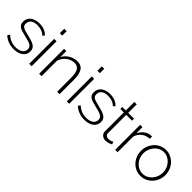

<svg xmlns="http://www.w3.org/2000/svg" viewBox="176 -1774 2828 2828"><g transform="rotate(45 1589.5 -360.0)"><path d="M243 10Q183 10 128 -10Q73 -30 32 -70L57 -104Q99 -66 144 -48Q189 -30 243 -30Q311 -30 352.5 -58.5Q394 -87 394 -138Q394 -162 383.5 -178.5Q373 -195 352 -206.5Q331 -218 300 -227Q269 -236 228 -246Q184 -256 151.5 -266Q119 -276 98 -290Q77 -304 66.5 -324Q56 -344 56 -375Q56 -414 71 -443Q86 -472 112.5 -491Q139 -510 173.5 -519.5Q208 -529 247 -529Q308 -529 355 -508.5Q402 -488 428 -456L400 -429Q374 -459 332.5 -474Q291 -489 244 -489Q215 -489 189.5 -483Q164 -477 145 -464Q126 -451 115 -430.5Q104 -410 104 -382Q104 -359 111.5 -345Q119 -331 135.5 -321Q152 -311 178 -303.5Q204 -296 240 -287Q289 -275 327 -264Q365 -253 390.5 -237Q416 -221 429.5 -199Q443 -177 443 -143Q443 -73 388.5 -31.5Q334 10 243 10Z M559 0V-520H609V0ZM559 -638V-730H609V-638Z M1191 0H1141V-290Q1141 -391 1112.5 -437Q1084 -483 1022 -483Q989 -483 956.5 -471Q924 -459 896 -437Q868 -415 847 -385.5Q826 -356 816 -322V0H766V-520H813V-396Q829 -426 852.5 -450.5Q876 -475 905.5 -492.5Q935 -510 968 -519.5Q1001 -529 1036 -529Q1121 -529 1156 -469.5Q1191 -410 1191 -299Z M1342 0V-520H1392V0ZM1342 -638V-730H1392V-638Z M1714 10Q1654 10 1599 -10Q1544 -30 1503 -70L1528 -104Q1570 -66 1615 -48Q1660 -30 1714 -30Q1782 -30 1823.5 -58.5Q1865 -87 1865 -138Q1865 -162 1854.5 -178.5Q1844 -195 1823 -206.5Q1802 -218 1771 -227Q1740 -236 1699 -246Q1655 -256 1622.5 -266Q1590 -276 1569 -290Q1548 -304 1537.5 -324Q1527 -344 1527 -375Q1527 -414 1542 -443Q1557 -472 1583.5 -491Q1610 -510 1644.5 -519.5Q1679 -529 1718 -529Q1779 -529 1826 -508.5Q1873 -488 1899 -456L1871 -429Q1845 -459 1803.5 -474Q1762 -489 1715 -489Q1686 -489 1660.5 -483Q1635 -477 1616 -464Q1597 -451 1586 -430.5Q1575 -410 1575 -382Q1575 -359 1582.5 -345Q1590 -331 1606.5 -321Q1623 -311 1649 -303.5Q1675 -296 1711 -287Q1760 -275 1798 -264Q1836 -253 1861.5 -237Q1887 -221 1900.5 -199Q1914 -177 1914 -143Q1914 -73 1859.5 -31.5Q1805 10 1714 10Z M2262 -25Q2258 -23 2248.5 -17.5Q2239 -12 2224.5 -7Q2210 -2 2192 2Q2174 6 2153 6Q2132 6 2113.5 0Q2095 -6 2081 -18Q2067 -30 2059 -47Q2051 -64 2051 -87V-479H1978V-520H2051V-698H2101V-520H2222V-479H2101V-99Q2101 -70 2121 -55.5Q2141 -41 2166 -41Q2197 -41 2219.5 -51.5Q2242 -62 2247 -65Z M2596 -475Q2526 -473 2473.5 -433.5Q2421 -394 2400 -325V0H2350V-520H2398V-392Q2425 -447 2469.5 -481.5Q2514 -516 2565 -521Q2575 -522 2583 -522Q2591 -522 2596 -522Z M2883 10Q2828 10 2781.5 -11.5Q2735 -33 2701 -70Q2667 -107 2648 -156Q2629 -205 2629 -259Q2629 -314 2648.5 -363Q2668 -412 2702 -449Q2736 -486 2782.5 -507.5Q2829 -529 2883 -529Q2937 -529 2983 -507.5Q3029 -486 3063.5 -449Q3098 -412 3117.5 -363Q3137 -314 3137 -259Q3137 -205 3117.5 -156Q3098 -107 3064 -70Q3030 -33 2983.5 -11.5Q2937 10 2883 10ZM2679 -257Q2679 -211 2695 -170.5Q2711 -130 2738.5 -100Q2766 -70 2803 -52.5Q2840 -35 2882 -35Q2924 -35 2961 -52.5Q2998 -70 3026 -101Q3054 -132 3070 -172.5Q3086 -213 3086 -260Q3086 -306 3070 -346.5Q3054 -387 3026 -417.5Q2998 -448 2961.5 -466Q2925 -484 2883 -484Q2841 -484 2804 -466Q2767 -448 2739.5 -417Q2712 -386 2695.5 -344.5Q2679 -303 2679 -257Z"/></g></svg>

Font: Oxford Sans
Style: Regular
Weight: 300
Designer: Matt McInerney, Pablo Impallari, Rodrigo Fuenzalida
Foundry: Matt McInerney, Pablo Impallari, Rodrigo Fuenzalida
Version: Version 3.000g; ttfautohint (v1.5) -l 8 -r 28 -G 28 -x 14 -D